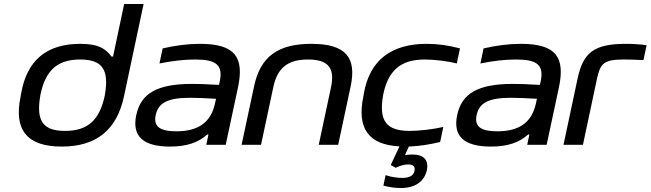

<svg xmlns="http://www.w3.org/2000/svg" viewBox="-20 -730 3280 968"><path d="M86 -256 84 -244C48 -73 118 9 291 9C466 9 569 -75 605 -244L704 -710H606L550 -445H542C512 -485 476 -509 385 -509C218 -509 115 -429 86 -256ZM183 -247 184 -253C209 -373 267 -430 384 -430C498 -430 530 -377 509 -253L508 -247C482 -127 425 -70 308 -70C194 -70 162 -123 183 -247Z M988 -509C926 -509 866 -501 800 -486L784 -410C847 -423 909 -430 963 -430C1069 -430 1107 -404 1087 -315L1084 -302C1020 -306 974 -307 948 -307C772 -307 690 -259 667 -150C644 -42 703 9 837 9C921 9 979 -11 1025 -52H1031L1020 0H1118L1180 -290C1212 -442 1165 -509 988 -509ZM765 -150C778 -212 827 -237 938 -237C969 -237 1022 -235 1069 -232L1064 -209C1044 -115 982 -68 870 -68C784 -68 753 -93 765 -150Z M1261 -295 1198 0H1296L1358 -291C1378 -385 1428 -430 1533 -430C1636 -430 1669 -386 1649 -291L1587 0H1685L1748 -295C1778 -438 1726 -509 1550 -509C1384 -509 1293 -447 1261 -295Z M1814 -256 1812 -244C1779 -86 1835 0 1994 8L1950 102L1975 116C1998 105 2018 99 2037 99C2065 99 2074 111 2070 131C2065 155 2045 167 2009 167C1986 167 1952 163 1924 153L1913 206C1942 214 1976 218 2001 218C2074 218 2120 184 2132 128C2143 77 2116 49 2060 49C2048 49 2034 50 2022 52L2041 9C2091 7 2145 -1 2199 -14L2215 -90C2164 -78 2092 -70 2046 -70C1926 -70 1890 -122 1911 -247L1912 -253C1937 -374 1999 -430 2122 -430C2168 -430 2237 -422 2283 -410L2299 -486C2244 -501 2186 -509 2131 -509C1957 -509 1843 -430 1814 -256Z M2606 -509C2544 -509 2484 -501 2418 -486L2402 -410C2465 -423 2527 -430 2581 -430C2687 -430 2725 -404 2705 -315L2702 -302C2638 -306 2592 -307 2566 -307C2390 -307 2308 -259 2285 -150C2262 -42 2321 9 2455 9C2539 9 2597 -11 2643 -52H2649L2638 0H2736L2798 -290C2830 -442 2783 -509 2606 -509ZM2383 -150C2396 -212 2445 -237 2556 -237C2587 -237 2640 -235 2687 -232L2682 -209C2662 -115 2600 -68 2488 -68C2402 -68 2371 -93 2383 -150Z M3127 -430C3150 -430 3191 -429 3224 -427L3240 -502C3206 -507 3170 -509 3136 -509C2973 -509 2920 -464 2892 -334L2821 0H2919L2990 -334C3007 -412 3026 -430 3127 -430Z"/></svg>

Font: LT Wave
Style: Italic
Weight: 400
Designer: Daniel Lyons
Version: Version 2.5 (Glyphs App)